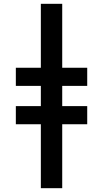

<svg xmlns="http://www.w3.org/2000/svg" viewBox="-20 -843 540 1006"><path d="M194 143V-192H63V-287H194V-393H63V-488H194V-823H306V-488H437V-393H306V-287H437V-192H306V143Z"/></svg>

Font: Iosevka Slab
Style: Bold
Weight: 700
Monospace: yes
Designer: Belleve Invis
Foundry: Belleve Invis
Version: Version 11.1.1; ttfautohint (v1.8.3)